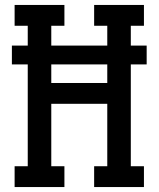

<svg xmlns="http://www.w3.org/2000/svg" viewBox="-20 -755 640 775"><path d="M39 0V-84H92V-495H28V-571H92V-651H39V-735H240V-651H187V-571H413V-651H360V-735H561V-651H508V-571H572V-495H508V-84H561V0H360V-84H413V-336H187V-84H240V0ZM187 -420H413V-495H187Z"/></svg>

Font: Iosevka Curly Slab MdEx
Style: Regular
Weight: 500
Width: 7
Monospace: yes
Designer: Belleve Invis
Foundry: Belleve Invis
Version: Version 11.1.0; ttfautohint (v1.8.3)